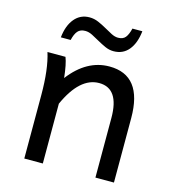

<svg xmlns="http://www.w3.org/2000/svg" viewBox="-108 -813 821 904"><g transform="rotate(15 302.5 -361.5)"><path d="M529.8 0H439.5V-291Q439.5 -434.6 341.8 -434.6Q247.6 -434.6 183.1 -291.5V0H92.8V-309.1Q92.8 -435.5 68.4 -512.7H156.2Q168.9 -481 175.8 -414.6Q258.3 -522.5 368.7 -522.5Q529.8 -522.5 529.8 -314ZM159.2 -595.7H111.3Q117.7 -654.8 145.8 -688.2Q173.8 -721.7 218.3 -721.7Q240.7 -721.7 261.7 -712.6Q282.7 -703.6 301.8 -692.6Q320.8 -681.6 338.4 -672.6Q356 -663.6 371.6 -663.6Q395.5 -663.6 407.2 -678Q418.9 -692.4 426.3 -722.7H474.6Q468.3 -663.6 440.7 -630.1Q413.1 -596.7 367.2 -596.7Q346.2 -596.7 326.2 -605.7Q306.2 -614.7 286.9 -625.7Q267.6 -636.7 249.8 -645.8Q231.9 -654.8 215.3 -654.8Q190.9 -654.8 178.5 -640.1Q166 -625.5 159.2 -595.7Z"/></g></svg>

Font: Cadman
Style: Regular
Weight: 400
Designer: Paul James MIller
Foundry: High-Logic / Made with FontCreator
Version: Version 2.114;March 28, 2021;FontCreator 13.0.0.2683 64-bit